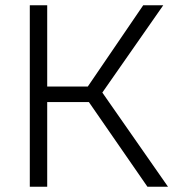

<svg xmlns="http://www.w3.org/2000/svg" viewBox="-20 -708 666 728"><path d="M617 0 368 -357 599 -688H523L313 -380H159V-688H93V0H159V-321H317L539 0Z"/></svg>

Font: Roundo
Style: Regular
Weight: 400
Designer: Shiva Nallaperumal
Foundry: Indian Type Foundry
Version: Version 2.000